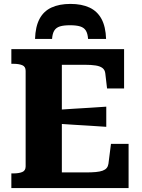

<svg xmlns="http://www.w3.org/2000/svg" viewBox="-20 -961 726 981"><path d="M340 -941Q283 -941 243 -922.5Q203 -904 182 -864.5Q161 -825 159 -762H246Q248 -790 257.5 -805Q267 -820 286 -826Q305 -832 338 -832Q370 -832 389.5 -826Q409 -820 418.5 -805Q428 -790 430 -762H522Q520 -825 498.5 -864.5Q477 -904 437 -922.5Q397 -941 340 -941ZM637 -226V0H38V-75H49Q76 -75 93.5 -82Q111 -89 111 -111V-599Q111 -621 93.5 -628Q76 -635 49 -635H38V-710H614V-509H527L518 -586Q516 -604 503.5 -613.5Q491 -623 468.5 -626.5Q446 -630 413 -630H296V-80H418Q448 -80 469.5 -82Q491 -84 504.5 -89Q518 -94 525 -102.5Q532 -111 534 -124L547 -226ZM274 -400Q316 -403 357.5 -405.5Q399 -408 440.5 -410.5Q482 -413 523 -416V-313Q482 -316 440.5 -318.5Q399 -321 357.5 -323.5Q316 -326 274 -329Z"/></svg>

Font: Roboto Serif
Style: Bold
Weight: 700
Designer: Greg Gazdowicz
Foundry: Commercial Type
Version: Version 1.008